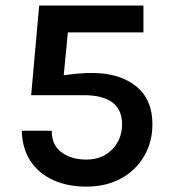

<svg xmlns="http://www.w3.org/2000/svg" viewBox="-20 -663 617 696"><path d="M293 13.5Q225.5 13.5 173.2 -10Q121 -33.5 90.8 -78.8Q60.5 -124 59 -189H167.5Q167.5 -136.5 203.5 -110.5Q239.5 -84.5 293 -84.5Q351 -84.5 386.8 -121.5Q422.5 -158.5 422.5 -212.5Q422.5 -318 282.5 -318H93L122 -643H500V-545.5H226L211 -390Q234.5 -394 262.8 -396.2Q291 -398.5 312.5 -398.5Q413 -398.5 472.8 -350.8Q532.5 -303 532.5 -212.5Q532.5 -149 503 -97.8Q473.5 -46.5 419.5 -16.5Q365.5 13.5 293 13.5Z"/></svg>

Font: Karla SemiBold
Style: Regular
Weight: 600
Designer: Jonathan Pinhorn
Version: Version 2.004; ttfautohint (v1.8.4.7-5d5b);gftools[0.9.33]